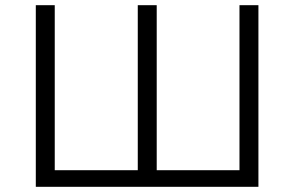

<svg xmlns="http://www.w3.org/2000/svg" viewBox="-20 -720 1134 740"><path d="M118 0H976V-700H903V-64H584V-700H511V-64H191V-700H118Z"/></svg>

Font: Malon Grotesk
Style: Regular
Weight: 400
Designer: Julieta Ulanovsky
Foundry: Julieta Ulanovsky
Version: Version 7.200